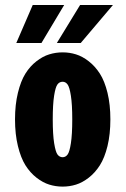

<svg xmlns="http://www.w3.org/2000/svg" viewBox="-20 -716 490 748"><path d="M43.5 -548.5 107.5 -696.5H230L141.5 -548.5ZM201.5 -548.5 292 -696.5H420L294.5 -548.5ZM38.5 -251Q38.5 -308.5 49.8 -354.5Q61 -400.5 79 -429.2Q97 -458 121.8 -477.2Q146.5 -496.5 171.8 -504.2Q197 -512 224 -512Q251 -512 276 -504.2Q301 -496.5 325.8 -477.2Q350.5 -458 369 -429.2Q387.5 -400.5 398.8 -354.5Q410 -308.5 410 -251Q410 -193 398.8 -147Q387.5 -101 369 -72Q350.5 -43 325.8 -23.8Q301 -4.5 276 3.2Q251 11 224 11Q197 11 172 3.2Q147 -4.5 122.2 -23.8Q97.5 -43 79.2 -72Q61 -101 49.8 -147Q38.5 -193 38.5 -251ZM224 -103.5Q235.5 -103.5 243.2 -113.8Q251 -124 256.2 -158Q261.5 -192 261.5 -251Q261.5 -309 256.2 -342.8Q251 -376.5 243.2 -387Q235.5 -397.5 224 -397.5Q211.5 -397.5 203.8 -387Q196 -376.5 190.8 -343Q185.5 -309.5 185.5 -251Q185.5 -192 191 -158Q196.5 -124 204.2 -113.8Q212 -103.5 224 -103.5Z"/></svg>

Font: League Mono Condensed
Style: Bold
Weight: 700
Width: 1
Designer: Tyler Finck
Foundry: The League of Moveable Type / Tyler Finck
Version: Version 2.210